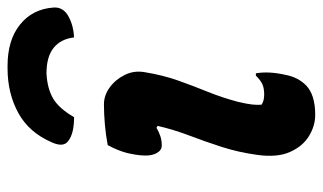

<svg xmlns="http://www.w3.org/2000/svg" viewBox="-193 -650 854 508"><g transform="rotate(-90 234.0 -396.0)"><path d="M294 -700Q254 -698 227.5 -682.5Q201 -667 178 -627Q158 -627 142 -630.5Q126 -634 114 -643Q98 -656 111 -685Q137 -746 189 -774.5Q241 -803 307 -803H314Q382 -803 423 -770Q464 -737 468 -682Q470 -659 450 -645Q425 -629 389 -627Q385 -662 361.5 -681Q338 -700 294 -700ZM104 -538Q130 -543 158.5 -545.5Q187 -548 212 -548Q236 -548 257 -532.5Q278 -517 290 -492.5Q302 -468 297 -440Q289 -391 274.5 -350.5Q260 -310 245 -273Q230 -236 219 -195Q213 -170 211.5 -156Q210 -142 211 -131Q221 -124 238 -124Q254 -124 264.5 -128.5Q275 -133 288 -146H294Q300 -112 290 -68Q284 -35 262 -13Q237 11 184 11Q155 11 128 -5.5Q101 -22 86 -55.5Q71 -89 78 -141Q85 -192 99 -235.5Q113 -279 129 -321Q145 -363 155 -406L150 -409Q138 -402 127 -398.5Q116 -395 103 -395Q87 -395 79.5 -416.5Q72 -438 83 -486Q89 -510 104 -538Z"/></g></svg>

Font: Recursive Sn Csl St
Style: Bold Italic
Weight: 700
Italic angle: -15°
Version: Version 1.079;hotconv 1.0.112;makeotfexe 2.5.65598; ttfautoh